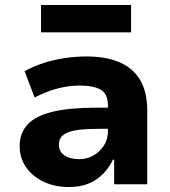

<svg xmlns="http://www.w3.org/2000/svg" viewBox="-20 -741 685 772"><path d="M256 11Q200 11 155 -10.5Q110 -32 84.5 -69Q59 -106 59 -153Q59 -206 91 -240.5Q123 -275 191 -291.5Q259 -308 366 -308H435V-223H375Q335 -223 305.5 -220Q276 -217 256.5 -210Q237 -203 227 -191Q217 -179 217 -160Q217 -131 239.5 -116Q262 -101 299 -101Q330 -101 356 -116Q382 -131 398 -156Q414 -181 414 -213V-317Q414 -363 385.5 -380Q357 -397 299 -397Q259 -397 214.5 -386Q170 -375 119 -349L79 -455Q116 -475 156.5 -488Q197 -501 240.5 -507.5Q284 -514 329 -514Q404 -514 458.5 -491.5Q513 -469 542.5 -421Q572 -373 572 -295V0H439V-99H434Q419 -67 394.5 -42Q370 -17 336.5 -3Q303 11 256 11ZM145 -611V-721H507V-611Z"/></svg>

Font: Nunito Sans 7pt ExtraBold
Style: Regular
Weight: 800
Designer: Vernon Adams
Foundry: Vernon Adams
Version: Version 3.101;gftools[0.9.27]